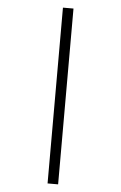

<svg xmlns="http://www.w3.org/2000/svg" viewBox="-64 -804 687 1088"><g transform="rotate(5 279.5 -260.0)"><path d="M249 240V-760H309V240Z"/></g></svg>

Font: Noto Serif Dogra
Style: Regular
Weight: 400
Designer: Ek Type
Foundry: Ek Type
Version: Version 1.005